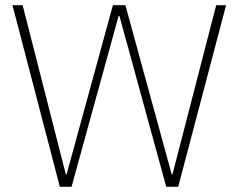

<svg xmlns="http://www.w3.org/2000/svg" viewBox="-20 -718 917 738"><path d="M210 0 28 -698H67L233 -48H236L414 -698H462L640 -48H643L811 -698H849L665 0H619L439 -657H436L255 0Z"/></svg>

Font: IBM Plex Sans Thai Looped ExtraLight
Style: Regular
Weight: 200
Designer: Mike Abbink, Paul van der Laan, Pieter van Rosmalen, Ben Mitchell, Mark Frömberg
Foundry: Bold Monday
Version: Version 1.0